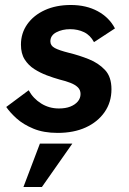

<svg xmlns="http://www.w3.org/2000/svg" viewBox="-20 -523 517 770"><path d="M211 10Q155 10 114 -7Q73 -24 46.5 -48Q20 -72 5 -94L95 -161Q113 -128 145 -108Q177 -88 216 -88Q243 -88 262 -95.5Q281 -103 292 -116Q303 -129 303 -146Q303 -162 292.5 -172.5Q282 -183 263 -190.5Q244 -198 219 -204Q194 -211 167.5 -221Q141 -231 117.5 -246Q94 -261 79 -284.5Q64 -308 64 -344Q64 -390 89.5 -426Q115 -462 160 -482.5Q205 -503 264 -503Q326 -503 372 -478Q418 -453 441 -409L357 -354Q342 -382 317 -394Q292 -406 261 -406Q230 -406 206 -393.5Q182 -381 182 -357Q182 -340 199.5 -330.5Q217 -321 257 -311Q298 -301 336.5 -285.5Q375 -270 401 -242.5Q427 -215 427 -165Q427 -113 399.5 -73.5Q372 -34 324 -12Q276 10 211 10ZM74 227 140 53H270L148 227Z"/></svg>

Font: Hanken Grotesk
Style: Bold Italic
Weight: 700
Italic angle: -8°
Designer: Alfredo Marco Pradil
Foundry: Hanken Design Co.
Version: Version 3.013